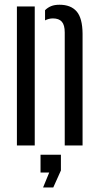

<svg xmlns="http://www.w3.org/2000/svg" viewBox="-20 -628 427 829"><path d="M259.5 0V-488Q259.5 -520 247 -534.2Q234.5 -548.5 208.5 -548.5Q190.5 -548.5 174.5 -540V-584Q186 -595.5 200.8 -601.5Q215.5 -607.5 237 -607.5Q286 -607.5 311 -578.5Q336 -549.5 336.5 -482.5V0ZM53 0V-600H130V0ZM166 181.5 192.5 117H155V40H243V108L210 181.5Z"/></svg>

Font: Big Shoulders Stencil Display Medium
Style: Regular
Weight: 500
Designer: Patric King
Foundry: XO Type Co
Version: Version 1.000